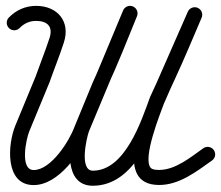

<svg xmlns="http://www.w3.org/2000/svg" viewBox="-20 -590 735 638"><path d="M45.3 -497C45.3 -497 45.3 -497 45.3 -497C60.3 -512.3 78.4 -520.5 100 -520.5C137.4 -520.5 156.8 -501.6 144.7 -464.1C130.4 -420.2 113 -377.5 97.7 -334.1C97.7 -334 97.9 -334.4 98 -334.7C98.1 -335 98.2 -335.3 98.2 -335.3C75.7 -280.9 53.2 -226.4 30.7 -172C5.9 -111.8 -5.5 25 92 25C174.5 25 249.2 -82.1 274.5 -151.4C274.5 -151.5 274.4 -151.2 274.3 -151C274.2 -150.7 274.1 -150.5 274.1 -150.5C294.3 -199.5 314.5 -248.4 334.7 -297.4C334.7 -297.4 334.5 -297.2 334.4 -296.9C334.3 -296.7 334.2 -296.4 334.2 -296.4C370.8 -375 402.6 -455.8 435.2 -536.1C440.4 -548.9 434.3 -563.4 421.5 -568.6C408.7 -573.8 394.1 -567.7 388.9 -554.9C388.9 -554.9 388.9 -554.9 388.9 -554.9C356.6 -475.4 325.1 -395.3 288.9 -317.5C288.9 -317.5 288.8 -317.2 288.6 -317C288.5 -316.7 288.4 -316.5 288.4 -316.5C268.2 -267.5 248.1 -218.5 227.9 -169.5C227.9 -169.5 227.8 -169.3 227.7 -169C227.6 -168.8 227.5 -168.6 227.5 -168.6C210.4 -121.4 149.7 -25 92 -25C44.3 -25 67.5 -130 77 -152.9C99.5 -207.3 121.9 -261.8 144.4 -316.2C144.4 -316.2 144.6 -316.5 144.7 -316.8C144.8 -317.1 144.9 -317.5 144.9 -317.5C160.3 -361.3 177.9 -404.4 192.2 -448.7C215 -518.8 170.8 -570.5 100 -570.5C65 -570.5 33.8 -556.8 9.5 -531.8C-0.2 -521.9 0.1 -506.1 10 -496.4C19.9 -486.8 35.7 -487.1 45.3 -497ZM421.7 -568.6C409 -573.9 394.3 -567.9 389 -555.1C335.6 -427.3 282.3 -299.5 228.9 -171.6C228.9 -171.6 228.8 -171.4 228.7 -171.1C228.6 -170.8 228.5 -170.6 228.5 -170.6C206.8 -110.9 190.8 27.5 288.5 27.2C425.4 27 486.7 -143.6 525.3 -249.6C525.3 -249.6 525.1 -249.2 524.9 -248.7C524.7 -248.2 524.5 -247.7 524.5 -247.7C537.3 -275.4 550 -303 562.8 -330.7C562.8 -330.7 562.8 -330.7 562.8 -330.7C562.8 -330.7 562.8 -330.7 562.8 -330.7C593.3 -396.8 621.5 -464.1 650 -531.2C655.4 -543.9 649.5 -558.6 636.8 -564C624.1 -569.4 609.4 -563.4 604 -550.7C604 -550.7 604 -550.7 604 -550.7C575.7 -484.1 547.7 -417.3 517.4 -351.6C517.4 -351.6 517.4 -351.6 517.4 -351.6C517.4 -351.6 517.4 -351.6 517.4 -351.6C504.6 -324 491.9 -296.3 479.1 -268.6C479.1 -268.6 478.9 -268.2 478.7 -267.7C478.5 -267.2 478.3 -266.7 478.3 -266.7C448.9 -185.8 395.3 -23 288.4 -22.8C242.7 -22.7 267.5 -131.4 275.5 -153.4C275.5 -153.5 275.4 -153.2 275.3 -152.9C275.2 -152.6 275.1 -152.4 275.1 -152.4C328.4 -280.2 381.8 -408 435.1 -535.9C440.5 -548.6 434.4 -563.2 421.7 -568.6ZM604.1 -551C604.1 -551 604.1 -551 604.1 -551C562.1 -455.4 520.1 -359.7 478.1 -264.1C478.1 -264 478 -263.7 477.8 -263.3C477.7 -262.9 477.5 -262.6 477.5 -262.6C451.3 -190.5 358.4 23.8 507.9 24.7C575.4 25.1 631.9 -19.4 684.4 -56.6C695.7 -64.5 698.4 -80.1 690.4 -91.4C682.5 -102.7 666.9 -105.4 655.6 -97.4C655.6 -97.4 655.6 -97.4 655.6 -97.4C613 -67.3 562.8 -25 508.1 -25.3C500 -25.4 485.6 -25.8 480 -33.2C454 -67.3 512.3 -212 524.5 -245.4C524.5 -245.5 524.3 -245.1 524.2 -244.7C524 -244.3 523.9 -243.9 523.9 -243.9C565.9 -339.6 607.9 -435.3 649.9 -530.9C655.4 -543.5 649.7 -558.3 637.1 -563.8C624.4 -569.4 609.7 -563.6 604.1 -551Z"/></svg>

Font: FRB American Cursive Guidelines Arrows Semibold
Style: Italic
Weight: 600
Italic angle: -25°
Version: Version 2.0;Modular Font Editor K font №1